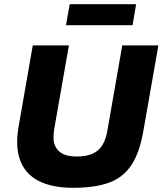

<svg xmlns="http://www.w3.org/2000/svg" viewBox="-20 -884 774 914"><path d="M328 10Q228 10 164.5 -22.5Q101 -55 76.5 -119.5Q52 -184 68 -278L136 -668H308L238 -269Q234 -244 235 -221Q236 -198 248 -179Q260 -160 283.5 -149.5Q307 -139 347 -139Q390 -139 420 -152Q450 -165 467.5 -193.5Q485 -222 492 -267L562 -668H734L662 -258Q644 -156 605 -97.5Q566 -39 499 -14.5Q432 10 328 10ZM294 -764 312 -864H628L611 -764Z"/></svg>

Font: Gantari ExtraBold
Style: Italic
Weight: 800
Italic angle: -10°
Designer: Anugrah Pasau
Foundry: Lafontype
Version: Version 1.000